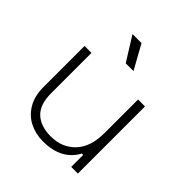

<svg xmlns="http://www.w3.org/2000/svg" viewBox="-192 -834 979 979"><g transform="rotate(45 297.0 -345.0)"><path d="M464 0V-86H454Q402 10 270 10Q217 10 173 -12Q129 -34 102.5 -78.5Q76 -123 76 -188V-484H126V-192Q126 -112 166.5 -74Q207 -36 280 -36Q361 -36 411.5 -89Q462 -142 462 -242V-484H512V0ZM343 -570H287L206 -700H271Z"/></g></svg>

Font: Space Grotesk Variable
Style: Regular
Weight: 400
Designer: Florian Karsten (Space Grotesk), Colophon Foundry (Space Mono)
Foundry: Florian Karsten
Version: Version 1.106